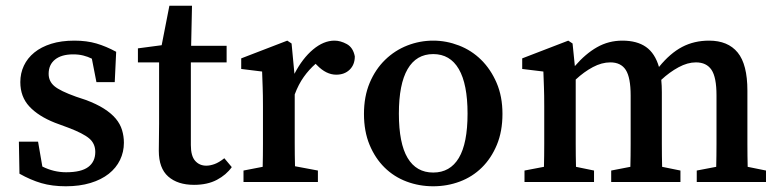

<svg xmlns="http://www.w3.org/2000/svg" viewBox="-20 -636 2723 671"><path d="M279 -287Q317 -273 343 -256.5Q369 -240 384.5 -221.5Q400 -203 406.5 -181.5Q413 -160 413 -137Q413 -105 399.5 -77Q386 -49 360 -28.5Q334 -8 296 3.5Q258 15 210 15Q162 15 124.5 4Q87 -7 48 -29L46 -141H113L128 -54Q168 -34 211 -34Q264 -34 288.5 -52.5Q313 -71 313 -105Q313 -134 292 -152Q271 -170 218 -190L172 -207Q114 -230 82.5 -264Q51 -298 51 -349Q51 -380 63.5 -406.5Q76 -433 100 -452.5Q124 -472 159 -483Q194 -494 240 -494Q283 -494 317 -484Q351 -474 386 -455L381 -349H317L301 -431Q287 -438 271 -442Q255 -446 236 -446Q195 -446 172.5 -428Q150 -410 150 -378Q150 -352 170 -335Q190 -318 246 -298Z M790 -52Q771 -25 738 -7.5Q705 10 658 10Q601 10 568 -19Q535 -48 535 -109Q535 -134 535.5 -154.5Q536 -175 536 -204V-418H462V-467L545 -478L572 -616H651L648 -476H772V-418H647V-129Q647 -91 662 -74Q677 -57 701 -57Q714 -57 729.5 -62.5Q745 -68 764 -83Z M1009 -378Q1037 -432 1074 -463Q1111 -494 1149 -494Q1170 -494 1192 -482Q1214 -470 1220 -439Q1220 -410 1202 -392.5Q1184 -375 1155 -375Q1120 -375 1088 -408L1083 -413Q1060 -393 1041.5 -367Q1023 -341 1010 -306V-210Q1010 -178 1010 -135.5Q1010 -93 1011 -55L1091 -40V0H831V-40L898 -53Q899 -90 899 -133.5Q899 -177 899 -210V-264Q899 -305 898 -330.5Q897 -356 896 -386L823 -395V-432L984 -494L999 -484Z M1494 -447Q1435 -447 1404.5 -394.5Q1374 -342 1374 -239Q1374 -135 1404.5 -84Q1435 -33 1494 -33Q1553 -33 1583.5 -84Q1614 -135 1614 -239Q1614 -342 1583.5 -394.5Q1553 -447 1494 -447ZM1494 -494Q1540 -494 1584 -477Q1628 -460 1661.5 -427Q1695 -394 1715.5 -346.5Q1736 -299 1736 -238Q1736 -177 1716.5 -130Q1697 -83 1664 -50.5Q1631 -18 1587 -1.5Q1543 15 1494 15Q1445 15 1401 -1.5Q1357 -18 1324 -50.5Q1291 -83 1271.5 -130Q1252 -177 1252 -238Q1252 -299 1272 -346.5Q1292 -394 1326 -427Q1360 -460 1403.5 -477Q1447 -494 1494 -494Z M2657 -40V0H2415V-40L2483 -53Q2484 -90 2484 -133Q2484 -176 2484 -210V-303Q2484 -366 2466.5 -392Q2449 -418 2412 -418Q2383 -418 2351.5 -401Q2320 -384 2291 -357Q2292 -347 2292.5 -336Q2293 -325 2293 -314V-210Q2293 -176 2293 -133Q2293 -90 2294 -53L2358 -40V0H2116V-40L2183 -53Q2184 -90 2184 -133Q2184 -176 2184 -210V-302Q2184 -365 2167 -391.5Q2150 -418 2113 -418Q2083 -418 2052 -401.5Q2021 -385 1992 -358V-210Q1992 -177 1992 -133.5Q1992 -90 1993 -53L2056 -40V0H1813V-40L1881 -53Q1882 -91 1882 -134Q1882 -177 1882 -210V-264Q1882 -305 1881 -330.5Q1880 -356 1879 -386L1805 -395V-432L1966 -494L1981 -484L1989 -405Q2026 -448 2066.5 -471Q2107 -494 2155 -494Q2206 -494 2237.5 -472Q2269 -450 2283 -402Q2322 -450 2364 -472Q2406 -494 2458 -494Q2524 -494 2558 -452.5Q2592 -411 2592 -319V-210Q2592 -176 2592 -133Q2592 -90 2593 -53Z"/></svg>

Font: Source Serif Pro Semibold
Style: Regular
Weight: 600
Designer: Frank Grießhammer
Foundry: Adobe Systems Incorporated
Version: Version 1.014;PS Version 1.0;hotconv 1.0.73;makeotf.lib2.5.5